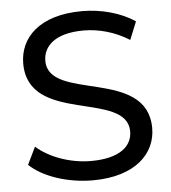

<svg xmlns="http://www.w3.org/2000/svg" viewBox="-52 -755 723 811"><g transform="rotate(-5 310.0 -350.0)"><path d="M309 8C492 8 578 -84 578 -190C578 -447 153 -338 153 -512C153 -575 205 -626 325 -626C387 -626 457 -608 518 -569L549 -645C491 -685 407 -708 326 -708C142 -708 59 -616 59 -509C59 -249 484 -359 484 -184C484 -122 431 -74 309 -74C219 -74 130 -108 78 -155L42 -81C97 -28 202 8 309 8Z"/></g></svg>

Font: Montserrat-Alt1 Med
Style: Regular
Weight: 500
Designer: Differentunic
Foundry: Differentunic
Version: Version 7.222